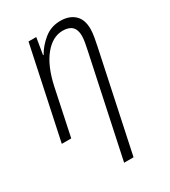

<svg xmlns="http://www.w3.org/2000/svg" viewBox="-191 -636 858 970"><g transform="rotate(-30 238.0 -151.0)"><path d="M296 240 418 -335Q423 -358 427.5 -384Q432 -410 432 -431Q432 -486 401.5 -514Q371 -542 320 -542Q265 -542 224.5 -509Q184 -476 161 -435H158L174 -532H129L16 0H71L128 -270Q151 -377 198.5 -435Q246 -493 305 -493Q377 -493 377 -423Q377 -405 373 -383Q369 -361 364 -338L241 240Z"/></g></svg>

Font: Noto Sans UI SemiCondensed Light
Style: Italic
Weight: 300
Width: 4
Designer: Monotype Design Team
Foundry: Monotype Imaging Inc.
Version: 1.001